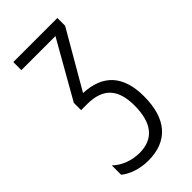

<svg xmlns="http://www.w3.org/2000/svg" viewBox="-228 -773 841 841"><g transform="rotate(-45 193.0 -352.0)"><path d="M315 -714H42V-664H253L103 -400V-355H140C240 -355 283 -304 283 -204C283 -99 241 -41 151 -41C105 -41 57 -59 27 -89V-31C55 -7 104 10 155 10C277 10 341 -65 341 -203C341 -332 279 -397 162 -402L315 -666Z"/></g></svg>

Font: Noto Sans Display Condensed Light
Style: Regular
Weight: 300
Width: 3
Designer: Monotype Design Team
Foundry: Monotype Imaging Inc.
Version: Version 1.900